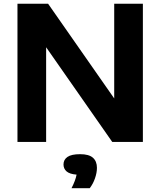

<svg xmlns="http://www.w3.org/2000/svg" viewBox="-20 -760 858 1028"><path d="M73.5 0V-740H237.5L591.5 -233V-740H745V0H581L227 -507V0ZM363 247.5Q384.5 205.5 390 175Q352.5 172 336.2 157.5Q320 143 320 120.5Q320 95 341.2 80.2Q362.5 65.5 409 65.5Q456 65.5 477.5 84.5Q499 103.5 499 138.5Q499 165 488.5 195Q478 225 460.5 247.5Z"/></svg>

Font: Encode Sans Semi Expanded
Style: Bold
Weight: 700
Width: 6
Designer: Multiple Designers
Foundry: Impallari Type
Version: Version 3.000; ttfautohint (v1.8.3) -l 8 -r 50 -G 200 -x 14 